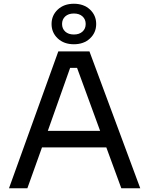

<svg xmlns="http://www.w3.org/2000/svg" viewBox="-20 -1004 796 1024"><path d="M460 -799Q427 -768 374 -768Q321 -768 288 -799Q255 -830 255 -876Q255 -922 288 -953Q321 -984 374 -984Q427 -984 460 -953Q493 -922 493 -876Q493 -830 460 -799ZM328 -835.5Q345 -820 374 -820Q403 -820 420 -835.5Q437 -851 437 -876Q437 -901 420 -916.5Q403 -932 374 -932Q345 -932 328 -916.5Q311 -901 311 -876Q311 -851 328 -835.5ZM126 0H28L291 -730H457L728 0H627L547 -218H204ZM235 -306H514L391 -642H354Z"/></svg>

Font: Sora
Style: Regular
Weight: 400
Designer: Jonathan Barnbrook, Julián Moncada
Foundry: Barnbrook Fonts
Version: Version 2.000